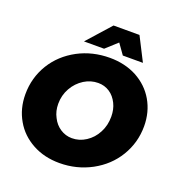

<svg xmlns="http://www.w3.org/2000/svg" viewBox="-159 -1050 1140 1203"><g transform="rotate(20 411.0 -449.0)"><path d="M622 -672C569 -700 509 -714 442 -714C365 -714 294 -697 230 -663C165 -628 114 -581 77 -521C40 -460 21 -393 21 -319C21 -255 36 -198 65 -148C94 -97 135 -58 188 -29C241 0 301 14 368 14C445 14 516 -4 581 -39C645 -74 696 -121 733 -182C770 -243 789 -310 789 -384C789 -447 774 -504 745 -554C716 -604 675 -643 622 -672ZM334 -514C363 -532 394 -541 427 -541C455 -541 480 -534 503 -519C526 -504 543 -483 556 -457C569 -431 575 -402 575 -370C575 -331 567 -296 550 -264C533 -231 510 -206 481 -187C452 -168 421 -159 388 -159C360 -159 334 -167 311 -182C288 -197 269 -218 256 -245C242 -271 235 -300 235 -333C235 -371 244 -406 262 -438C280 -470 304 -495 334 -514ZM646 -755 566 -912H393L253 -755H387L463 -824L512 -755Z"/></g></svg>

Font: Argentum Sans ExtraBold
Style: Italic
Weight: 800
Italic angle: -11.3°
Designer: Julieta Ulanovsky
Foundry: Julieta Ulanovsky
Version: Version 5.001;February 15, 2019;FontCreator 11.5.0.2425 64-b